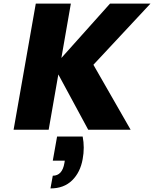

<svg xmlns="http://www.w3.org/2000/svg" viewBox="-20 -725 861 1073"><path d="M710 0H473L306 -309L252 0H56L180 -705H376L323 -401L595 -705H821L502 -363ZM442 38Q448 69 448 100Q448 132 442 164Q429 238 383 283Q337 328 262 328L275 257Q328 257 340 186L342 173H275L299 38Z"/></svg>

Font: Fz Poppins ExtBd
Style: Italic
Weight: 800
Italic angle: -10°
Designer: Ninad Kale (Devanagari), Jonny Pinhorn (Latin)
Foundry: Indian Type Foundry
Version: Vit hóa bi Vntype.Com & FontZin.Com